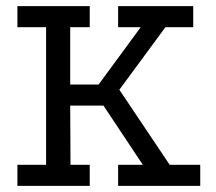

<svg xmlns="http://www.w3.org/2000/svg" viewBox="-20 -609 709 629"><path d="M37 -589H274V-520H210V-332H303L441 -520H367V-589H613V-520H522L371 -315L536 -69H636V0H367V-69H448L319 -263H210L211 -69H274V0H37V-69H131V-520H37Z"/></svg>

Font: Podkova VF Beta
Style: Regular
Weight: 400
Designer: Ilya Yudin
Foundry: Cyreal (www.cyreal.org)
Version: Version 2.100